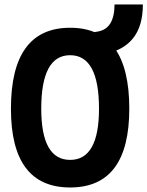

<svg xmlns="http://www.w3.org/2000/svg" viewBox="-20 -827 658 857"><path d="M293 9.8Q28.8 9.8 28.8 -341.8Q28.8 -703.1 293 -703.1Q557.1 -703.1 557.1 -341.8Q557.1 9.8 293 9.8ZM293 -113.3Q421.9 -113.3 421.9 -341.8Q421.9 -580.6 293 -580.6Q164.1 -580.6 164.1 -341.8Q164.1 -113.3 293 -113.3ZM410.6 -580.1 386.2 -681.2 415.5 -686Q454.1 -692.4 472.7 -723.1Q491.2 -753.9 491.2 -807.1H617.7Q617.7 -710.4 573.2 -655.3Q528.8 -600.1 439.9 -585Z"/></svg>

Font: Cascadia Mono
Style: Regular
Weight: 400
Monospace: yes
Designer: Aaron Bell
Foundry: Saja Typeworks
Version: Version 2102.003